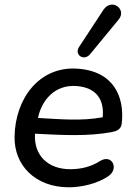

<svg xmlns="http://www.w3.org/2000/svg" viewBox="-20 -788 575 817"><path d="M273 9C328 9 396 -7 442 -39C487 -70 457 -134 406 -103C367 -78 324 -68 279 -68C183 -68 123 -128 129 -219C248 -213 353 -207 456 -226C476 -230 495 -237 498 -262C511 -376 464 -487 306 -496C146 -505 45 -368 42 -208C39 -84 131 9 273 9ZM363 -557 485 -705C521 -749 455 -798 420 -746L317 -589C294 -555 337 -526 363 -557ZM142 -286V-288C158 -362 213 -428 304 -422C393 -416 424 -361 417 -289C324 -272 237 -281 142 -286Z"/></svg>

Font: SN Pro Medium
Style: Italic
Weight: 400
Italic angle: -9°
Designer: Tobias Whetton
Foundry: Supernotes
Version: Version 1.001;Glyphs 3.2 (3249)